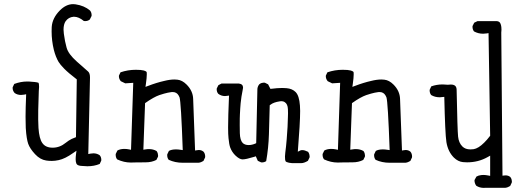

<svg xmlns="http://www.w3.org/2000/svg" viewBox="-20 -789 2540 928"><path d="M402.3 14.6Q435.1 14.6 461.9 3.4L469.2 -12.2Q469.7 -14.2 469.7 -15.6Q469.7 -29.8 461.9 -38.6Q448.7 -47.9 431.6 -47.9Q424.8 -47.9 416.5 -46.4L406.7 -44.4L415 -414.6Q415 -435.1 405.8 -443.4Q392.1 -455.6 352.1 -490.7Q310.1 -527.8 301.8 -559.1Q293.5 -588.4 288.6 -626Q287.1 -636.7 287.1 -645.5Q287.1 -671.4 296.9 -686Q311 -706.1 335.4 -708Q336.9 -708 338.4 -708Q360.4 -708 385.3 -687.5Q388.7 -687 391.6 -687Q404.8 -687 414.1 -694.8L422.4 -711.4Q422.9 -713.4 422.9 -714.8Q422.9 -729 415 -738.3Q387.7 -761.7 345.2 -768.1Q339.4 -769 333.5 -769Q299.3 -769 269 -738.3Q232.9 -701.7 230 -658.7Q229.5 -647.9 229.5 -637.2Q229.5 -592.3 240.2 -548.3Q249 -513.7 263.2 -489.7Q271 -476.6 290.8 -456.5Q310.5 -436.5 351.1 -405.3L347.2 -126Q334.5 -121.6 326.7 -117.7Q312 -110.4 297.4 -98.6Q269 -75.2 234.4 -75.2Q200.2 -75.2 184.6 -97.7Q169.4 -119.1 166 -170.4Q164.6 -190.9 164.6 -211.4Q164.6 -231.9 164.8 -257.8Q165 -283.7 167.5 -348.1V-348.6Q168.9 -360.8 168.9 -368.7Q168.9 -385.7 165.5 -389.2Q154.3 -393.1 118.7 -395Q114.7 -395 110.8 -395Q80.6 -395 48.8 -383.3L41.5 -367.7Q41 -366.2 41 -364.7Q41 -350.1 50.8 -339.4Q64 -330.1 81.5 -330.1Q88.4 -330.1 96.2 -331.5L106.4 -333.5Q103.5 -261.7 103.5 -224.6Q103.5 -187.5 104.5 -170.9Q105.5 -154.3 106.7 -143.6Q107.9 -132.8 109.4 -123.5Q112.3 -105.5 116.2 -94.2Q124.5 -70.8 149.4 -43.9Q173.8 -17.6 203.1 -13.2Q215.3 -11.2 230.7 -11.2Q246.1 -11.2 263.7 -15.1Q294.4 -21.5 334 -49.8L349.6 -60.5L347.2 -42Q345.7 -30.3 345.7 -18.8Q345.7 -7.3 349.1 1.5L352.1 5.9Q358.9 12.7 378.4 13.2H378.9Q391.1 14.6 402.3 14.6Z M971.7 -31.7Q971.7 -46.4 963.9 -55.7Q954.1 -64 940.9 -64Q936.5 -64 932.1 -63L922.9 -61.5Q914.6 -272 913.6 -310.5Q912.6 -349.6 881.8 -380.4Q860.8 -401.4 837.9 -403.8Q831.1 -404.8 823.7 -404.8Q801.3 -404.8 773.9 -397.9Q736.8 -389.6 696.3 -374L683.1 -369.1L685.1 -382.8Q689.5 -413.1 689.5 -430.2Q689.5 -435.5 689.2 -438.2Q689 -440.9 687.5 -442.4Q684.6 -445.3 675.3 -448.2Q662.6 -451.7 636.7 -451.7Q598.1 -451.7 562.5 -439.5L555.2 -424.3Q554.7 -422.9 554.7 -421.4Q554.7 -407.2 564 -396.5L585.4 -386.2L624 -388.7L613.3 -64.9L604 -66.9Q591.8 -69.3 581.1 -69.3Q561.5 -69.3 547.4 -61.5L539.6 -45.4Q539.1 -43.5 539.1 -41.5Q539.1 -27.3 546.4 -18.6Q579.1 -3.4 612.3 -3.4Q614.3 -3.4 634.3 -3.9Q654.3 -4.4 683.8 -4.4Q713.4 -4.4 735.8 -16.1L743.7 -31.7Q744.1 -33.7 744.1 -37.8Q744.1 -42 742.4 -47.9Q740.7 -53.7 736.8 -59.1Q720.7 -68.4 700.2 -68.4Q691.9 -68.4 683.1 -66.9L672.9 -65.4L681.2 -290.5Q702.6 -305.7 719.7 -315.2Q736.8 -324.7 750 -329.3Q763.2 -334 772.9 -336.4Q792 -341.8 808.1 -343.8Q811 -344.2 814 -344.2Q834 -344.2 843.3 -327.6Q845.7 -324.2 847.7 -318.8Q855 -297.4 863.3 -63.5L853.5 -64.9Q840.8 -66.9 830.6 -66.9Q809.1 -66.9 796.4 -59.6L788.6 -43.5Q788.1 -41.5 788.1 -39.6Q788.1 -25.4 795.4 -16.6Q826.2 -2.4 862.3 -2.4H939.9Q952.1 -3.9 963.4 -11.2L971.2 -27.8Q971.7 -29.8 971.7 -31.7Z M1333 -299.3Q1336.4 -299.8 1338.1 -299.8Q1339.8 -299.8 1340.8 -299.8Q1341.8 -299.8 1343.5 -299.6Q1345.2 -299.3 1346.9 -299.1Q1348.6 -298.8 1350.1 -298.3Q1351.6 -297.9 1353 -297.1Q1354.5 -296.4 1356 -295.4Q1370.6 -286.6 1371.6 -261.2Q1372.1 -250 1372.1 -241.2Q1372.1 -232.4 1371.6 -224.6Q1371.1 -181.6 1365.7 -115.7Q1362.8 -80.1 1358.9 -51.3Q1357.4 -38.6 1357.4 -33.2Q1357.4 -14.6 1359.9 -10.3Q1363.3 -4.9 1377 -2.4Q1383.8 -1 1391.6 -0.5H1436Q1449.7 -0.5 1468.3 -11.7L1476.1 -27.8Q1476.6 -29.8 1476.6 -33.7Q1476.6 -37.6 1474.9 -43.5Q1473.1 -49.3 1469.2 -55.2Q1452.6 -63.5 1441.4 -63.5Q1436 -63.5 1432.1 -62L1419.4 -55.7Q1430.7 -195.8 1430.7 -252.9Q1430.7 -268.6 1429.7 -278.8Q1426.3 -326.7 1408.7 -344.2Q1392.6 -360.4 1365.2 -362.8Q1355.5 -363.8 1344.2 -363.8Q1321.3 -363.8 1287.1 -359.4L1275.9 -381.3L1260.3 -389.2Q1258.3 -389.6 1254.4 -389.6Q1250.5 -389.6 1244.6 -387.9Q1238.8 -386.2 1233.4 -381.8Q1225.6 -372.6 1224.1 -359.9L1218.3 -97.2L1213.4 -94.7Q1196.8 -87.9 1182.1 -87.9Q1163.6 -87.9 1153.3 -97.7Q1140.1 -111.3 1139.2 -145.5Q1138.7 -165.5 1138.7 -184.8Q1138.7 -204.1 1138.9 -217Q1139.2 -230 1139.6 -237.1Q1140.1 -244.1 1140.4 -251Q1140.6 -257.8 1141.1 -264.2Q1142.1 -277.8 1143.1 -290Q1146 -320.8 1153.3 -356Q1154.8 -360.8 1154.8 -365.2Q1154.8 -374 1149.9 -378.9Q1145 -383.8 1134.3 -385.3H1050.8L1035.6 -377.4L1027.8 -361.8Q1027.3 -359.9 1027.3 -358.4Q1027.3 -344.2 1035.2 -335.4Q1049.8 -324.7 1067.4 -324.7Q1072.3 -324.7 1077.1 -325.7L1086.9 -327.1Q1082.5 -223.1 1082.5 -172.9Q1082.5 -138.7 1084.5 -121.1Q1087.4 -90.3 1092.8 -75.7Q1101.1 -53.7 1117.7 -37.6Q1137.7 -18.6 1152.3 -18.6Q1168.5 -18.6 1209.5 -31.2L1216.3 -33.7L1226.1 -11.7L1241.7 -4.4Q1243.7 -3.9 1245.1 -3.9Q1257.8 -3.9 1266.6 -10.3Q1277.8 -73.7 1279.8 -139.6L1283.7 -280.3L1287.1 -282.7Q1302.2 -294.9 1333 -299.3Z M1971.7 -31.7Q1971.7 -46.4 1963.9 -55.7Q1954.1 -64 1940.9 -64Q1936.5 -64 1932.1 -63L1922.9 -61.5Q1914.6 -272 1913.6 -310.5Q1912.6 -349.6 1881.8 -380.4Q1860.8 -401.4 1837.9 -403.8Q1831.1 -404.8 1823.7 -404.8Q1801.3 -404.8 1773.9 -397.9Q1736.8 -389.6 1696.3 -374L1683.1 -369.1L1685.1 -382.8Q1689.5 -413.1 1689.5 -430.2Q1689.5 -435.5 1689.2 -438.2Q1689 -440.9 1687.5 -442.4Q1684.6 -445.3 1675.3 -448.2Q1662.6 -451.7 1636.7 -451.7Q1598.1 -451.7 1562.5 -439.5L1555.2 -424.3Q1554.7 -422.9 1554.7 -421.4Q1554.7 -407.2 1564 -396.5L1585.4 -386.2L1624 -388.7L1613.3 -64.9L1604 -66.9Q1591.8 -69.3 1581.1 -69.3Q1561.5 -69.3 1547.4 -61.5L1539.6 -45.4Q1539.1 -43.5 1539.1 -41.5Q1539.1 -27.3 1546.4 -18.6Q1579.1 -3.4 1612.3 -3.4Q1614.3 -3.4 1634.3 -3.9Q1654.3 -4.4 1683.8 -4.4Q1713.4 -4.4 1735.8 -16.1L1743.7 -31.7Q1744.1 -33.7 1744.1 -37.8Q1744.1 -42 1742.4 -47.9Q1740.7 -53.7 1736.8 -59.1Q1720.7 -68.4 1700.2 -68.4Q1691.9 -68.4 1683.1 -66.9L1672.9 -65.4L1681.2 -290.5Q1702.6 -305.7 1719.7 -315.2Q1736.8 -324.7 1750 -329.3Q1763.2 -334 1772.9 -336.4Q1792 -341.8 1808.1 -343.8Q1811 -344.2 1814 -344.2Q1834 -344.2 1843.3 -327.6Q1845.7 -324.2 1847.7 -318.8Q1855 -297.4 1863.3 -63.5L1853.5 -64.9Q1840.8 -66.9 1830.6 -66.9Q1809.1 -66.9 1796.4 -59.6L1788.6 -43.5Q1788.1 -41.5 1788.1 -39.6Q1788.1 -25.4 1795.4 -16.6Q1826.2 -2.4 1862.3 -2.4H1939.9Q1952.1 -3.9 1963.4 -11.2L1971.2 -27.8Q1971.7 -29.8 1971.7 -31.7Z M2453.6 93.3Q2454.1 91.3 2454.1 87.4Q2454.1 83.5 2452.4 77.6Q2450.7 71.8 2446.3 66.4Q2437 58.6 2422.9 58.6Q2420.4 58.6 2408.7 60.1L2402.8 -631.3Q2403.8 -640.1 2403.8 -645.8Q2403.8 -651.4 2403.1 -658.4Q2402.3 -665.5 2400.1 -671.9Q2397.9 -678.2 2395 -681.2Q2389.6 -686.5 2381.3 -687H2288.1L2272 -679.2L2264.2 -663.6Q2263.7 -661.6 2263.7 -660.2Q2263.7 -646.5 2271 -637.2Q2291.5 -626 2314.9 -626Q2323.2 -626 2331.5 -627.4L2341.3 -628.9L2349.1 -132.8Q2333.5 -112.3 2320.3 -99.6Q2292.5 -71.8 2269 -67.9Q2260.7 -66.9 2253.4 -66.9Q2229 -66.9 2214.8 -81.1Q2197.3 -98.6 2194.1 -128.7Q2190.9 -158.7 2187 -356Q2186.5 -367.7 2180.7 -373.5Q2173.8 -380.4 2158.7 -380.4Q2152.8 -380.4 2144.5 -379.4Q2131.3 -380.9 2119.6 -380.9Q2090.3 -380.9 2064.5 -371.6L2057.1 -356Q2056.6 -354 2056.6 -352.5Q2056.6 -338.9 2064 -329.6Q2082 -318.8 2105.5 -318.8Q2111.3 -318.8 2127.4 -320.8Q2131.3 -142.6 2137.7 -101.6Q2145.5 -55.7 2173.8 -27.3Q2193.8 -7.8 2217.8 -5.4Q2227.5 -4.4 2237.8 -4.4Q2292 -4.4 2336.9 -29.8L2349.1 -36.6V61L2339.4 59.1Q2325.7 56.6 2318.1 56.6Q2310.5 56.6 2306.6 57.1Q2292.5 58.6 2282.7 64.5L2273.9 80.6Q2273.4 82 2273.4 83.7Q2273.4 85.4 2273.7 87.9Q2273.9 90.3 2274.7 93.3Q2275.4 96.2 2276.4 98.6Q2278.3 104 2282.2 108.9Q2298.3 119.1 2318.4 119.1L2325.2 118.7H2422.4Q2434.6 117.2 2445.8 109.9Z"/></svg>

Font: NaikaiFont
Style: Light
Weight: 300
Version: Version 1.89